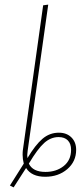

<svg xmlns="http://www.w3.org/2000/svg" viewBox="-20 -756 350 832"><path d="M310 -107Q310 -56 271.5 -23Q233 10 176 10Q117 10 93 -28L39 56L23 48L83 -47Q78 -67 78 -85Q78 -98 79 -105L167 -733L189 -736L100 -104Q98 -90 98 -84L99 -71Q133 -128 164 -154.5Q195 -181 235 -181Q269 -181 289.5 -160.5Q310 -140 310 -107ZM288 -107Q288 -133 274 -147.5Q260 -162 234 -162Q200 -162 171.5 -136.5Q143 -111 105 -47Q122 -11 177 -11Q224 -11 256 -36.5Q288 -62 288 -107Z"/></svg>

Font: Fira Sans Condensed Thin
Style: Italic
Weight: 250
Width: 3
Italic angle: -8°
Designer: Carrois Corporate & Edenspiekermann AG
Foundry: Carrois Corporate GbR & Edenspiekermann AG
Version: Version 4.203